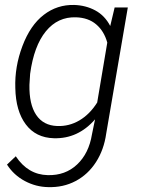

<svg xmlns="http://www.w3.org/2000/svg" viewBox="-20 -559 583 790"><path d="M285.6 -538.6Q333 -537.1 372.1 -516.1Q411.1 -495.1 433.6 -452.1L451.7 -528.3H505.9L417 -9.3Q407.7 57.1 375 107.9Q342.3 158.7 291.3 185.8Q240.2 212.9 177.7 210.9Q127.9 210 82.5 186Q36.6 161.6 8.8 118.2L44.9 84Q95.2 159.7 176.3 161.6Q248.5 163.6 297.1 117.9Q345.7 72.3 358.4 -6.3L371.1 -67.9Q300.8 12.7 201.7 9.8Q127.4 7.8 86.2 -47.1Q44.9 -102.1 43 -196.8Q40 -284.2 72.3 -369.6Q104.5 -455.1 159.9 -497.8Q215.3 -540.5 285.6 -538.6ZM104 -255.4 101.1 -210Q99.6 -129.9 128.9 -86.2Q158.2 -42.5 215.3 -40.5Q264.2 -38.6 306.6 -63.5Q349.1 -88.4 379.9 -137.2L421.4 -383.8Q408.2 -431.2 375.7 -458.7Q343.3 -486.3 292.5 -487.8Q217.8 -490.2 168.7 -430.2Q119.6 -370.1 104 -255.4Z"/></svg>

Font: RobotoInd Light
Style: Italic
Weight: 300
Italic angle: -12°
Designer: Google
Version: Version 2.001151; 2014